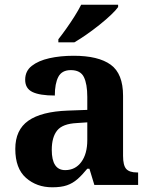

<svg xmlns="http://www.w3.org/2000/svg" viewBox="-20 -786 640 816"><path d="M202 10Q136 10 90.5 -30Q45 -70 45 -153Q45 -234 100.5 -273Q156 -312 269 -316L351 -319V-374Q351 -429 336.5 -458.5Q322 -488 281 -488Q243 -488 228 -459.5Q213 -431 213 -380Q149 -380 118 -395Q87 -410 87 -447Q87 -484 115 -506Q143 -528 189.5 -538.5Q236 -549 293 -549Q398 -549 450.5 -511Q503 -473 503 -379V-124Q503 -83 516.5 -68Q530 -53 563 -53H567V0H381L360 -69H351Q329 -42 309 -24.5Q289 -7 264.5 1.5Q240 10 202 10ZM257 -63Q300 -63 325.5 -97.5Q351 -132 351 -191V-266L306 -263Q246 -260 223 -231.5Q200 -203 200 -149Q200 -63 257 -63ZM228 -619Q243 -638 261.5 -664Q280 -690 297 -717Q314 -744 325 -766H482V-756Q473 -743 452 -723Q431 -703 403.5 -681Q376 -659 348 -639.5Q320 -620 296 -606H228Z"/></svg>

Font: Noto Serif Sinhala
Style: Bold
Weight: 700
Designer: Jelle Bosma - Monotype Design Team
Foundry: Monotype Imaging Inc.
Version: Version 2.007; ttfautohint (v1.8.4.7-5d5b)